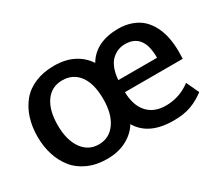

<svg xmlns="http://www.w3.org/2000/svg" viewBox="-105 -767 1128 996"><g transform="rotate(-30 459.0 -268.5)"><path d="M290.5 10.3Q227.1 10.3 177 -12Q127 -34.2 96.2 -72.8Q65.4 -111.3 49.6 -161.4Q33.7 -211.4 33.7 -269.5Q33.7 -329.6 49.6 -379.4Q65.4 -429.2 96.4 -467Q127.4 -504.9 177.2 -525.9Q227.1 -546.9 291 -546.9Q357.9 -546.9 406.7 -522Q455.6 -497.1 484.4 -452.6Q539.1 -545.4 673.8 -546.9Q718.8 -546.9 755.1 -533.7Q791.5 -520.5 816.2 -497.3Q840.8 -474.1 857.4 -441.4Q874 -408.7 881.6 -370.1Q889.2 -331.5 889.2 -286.6Q889.2 -281.2 888.9 -271.2Q888.7 -261.2 888.4 -253.2Q888.2 -245.1 888.2 -244.1H542Q543.5 -164.6 582.8 -120.8Q622.1 -77.1 691.9 -77.1Q774.9 -77.1 840.8 -127.4L876 -51.8Q837.4 -22 793.7 -5.9Q750 10.3 688.5 10.3Q540 10.3 483.4 -86.4Q456.5 -42 406.7 -15.9Q356.9 10.3 290.5 10.3ZM427.2 -269.5Q427.2 -361.3 390.9 -410.6Q354.5 -460 290 -460Q226.6 -460 190.4 -409.4Q154.3 -358.9 154.3 -269Q154.3 -180.7 191.2 -128.7Q228 -76.7 290.5 -76.7Q353 -76.7 390.1 -128.4Q427.2 -180.2 427.2 -269.5ZM543.5 -315.4H775.4V-320.3Q774.9 -460 666 -460Q644 -460 624.5 -452.4Q605 -444.8 587.4 -429Q569.8 -413.1 558.1 -383.8Q546.4 -354.5 543.5 -315.4Z"/></g></svg>

Font: Oxygen
Style: Bold
Weight: 700
Designer: vernon adams
Foundry: Vernon Adams
Version: Version 0.2.3 webfont; ttfautohint (v0.93.3-1d66) -l 8 -r 50